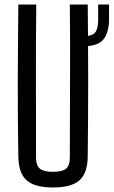

<svg xmlns="http://www.w3.org/2000/svg" viewBox="-20 -820 501 847"><path d="M214 7Q133 7 97.5 -24.5Q62 -56 61 -129Q58 -298 58.5 -464.5Q59 -631 61 -800H140Q138 -631 138.5 -461.5Q139 -292 139 -123Q139 -90 156 -76Q173 -62 214 -62Q255 -62 271.5 -76Q288 -90 288 -123Q288 -292 289 -461.5Q290 -631 288 -800H367Q369 -631 369 -464.5Q369 -298 367 -129Q366 -56 330.5 -24.5Q295 7 214 7ZM348 -616Q336 -616 324 -618V-661Q336 -660 349 -660Q385 -661 398 -674.5Q411 -688 413 -724Q413 -740 413 -762.5Q413 -785 413 -800H461Q461 -784 461 -762Q461 -740 461 -724Q457 -666 431.5 -641Q406 -616 348 -616Z"/></svg>

Font: Big Shoulders Text
Style: Regular
Weight: 400
Designer: Patric King
Foundry: XO Type Co
Version: Version 1.000; ttfautohint (v1.8.2)